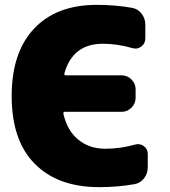

<svg xmlns="http://www.w3.org/2000/svg" viewBox="-20 -760 701 790"><path d="M535 -165Q555 -171 571.5 -159Q588 -147 588 -126V-72Q588 -46 572.5 -26Q557 -6 532 -2Q464 10 388 10Q218 10 123 -86Q28 -182 28 -365Q28 -544 120 -642Q212 -740 378 -740Q454 -740 522 -728Q547 -724 562.5 -704Q578 -684 578 -658V-602Q578 -581 561.5 -568.5Q545 -556 525 -562Q463 -580 403 -580Q279 -580 245 -458Q243 -450 251 -450H481Q504 -450 521 -433Q538 -416 538 -393V-357Q538 -334 521 -317Q504 -300 481 -300H248Q239 -300 241 -291Q257 -222 302.5 -185Q348 -148 413 -148Q476 -148 535 -165Z"/></svg>

Font: Rounded Mplus 1c Black
Style: Regular
Weight: 900
Version: Version 1.059.20150529